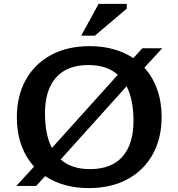

<svg xmlns="http://www.w3.org/2000/svg" viewBox="-20 -955 916 986"><path d="M441 -718Q507.5 -718 564 -702Q620.5 -686 664.5 -656.5L711 -707H813L721.5 -607.5Q764.5 -560 787.2 -495.8Q810 -431.5 810 -354.5Q810 -245 764.5 -162.8Q719 -80.5 635 -34.8Q551 11 435.5 11Q369 11 312.8 -5Q256.5 -21 212 -50.5L165.5 0H63.5L155 -99.5Q112 -147 89.2 -211.2Q66.5 -275.5 66.5 -352.5Q66.5 -462 112 -544.2Q157.5 -626.5 241.5 -672.2Q325.5 -718 441 -718ZM211 -373Q211 -263.5 246.5 -195L585 -571Q528.5 -621 435 -621Q324 -621 267.5 -556.5Q211 -492 211 -373ZM441.5 -86.5Q552.5 -86.5 609 -150.8Q665.5 -215 665.5 -334Q665.5 -443.5 630 -512L291.5 -136Q348 -86.5 441.5 -86.5ZM397 -772 486.5 -935H631V-910.5L467.5 -772Z"/></svg>

Font: Newsreader 6pt Medium
Style: Regular
Weight: 500
Designer: Hugues Gentile
Foundry: Production Type
Version: Version 1.003; ttfautohint (v1.8.3)